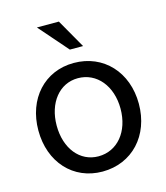

<svg xmlns="http://www.w3.org/2000/svg" viewBox="-111 -815 788 912"><g transform="rotate(-15 283.0 -359.0)"><path d="M264 -730H156L280 -588H345ZM281 12C427 12 530 -99 530 -255C530 -411 427 -522 281 -522C137 -522 36 -411 36 -255C36 -99 137 12 281 12ZM281 -63C190 -63 126 -142 126 -255C126 -367 190 -447 281 -447C374 -447 440 -367 440 -255C440 -142 374 -63 281 -63Z"/></g></svg>

Font: Alpha Lyrae Medium
Style: Regular
Weight: 500
Designer: Nikolay Petroussenko, Plamen Motev
Foundry: Fontfabric LLC
Version: Version 1.000;hotconv 1.0.109;makeotfexe 2.5.65596